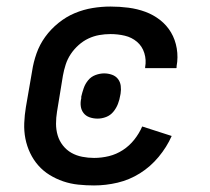

<svg xmlns="http://www.w3.org/2000/svg" viewBox="-20 -558 640 586"><path d="M267 8Q243 8 219 5.5Q195 3 173 -4.5Q151 -12 131.5 -24Q112 -36 97 -53Q82 -70 72 -91Q62 -112 57.5 -135Q53 -158 54 -182.5Q55 -207 59 -231L78 -341Q82 -368 91.5 -395Q101 -422 118 -445.5Q135 -469 158.5 -488Q182 -507 208.5 -518Q235 -529 262.5 -533.5Q290 -538 317 -538Q345 -538 372 -534.5Q399 -531 423.5 -522Q448 -513 468.5 -497Q489 -481 502 -459Q515 -437 519.5 -410Q524 -383 519 -356Q519 -354 519 -352.5Q519 -351 518 -350H423Q423 -351 423 -351.5Q423 -352 423 -353Q427 -375 420.5 -396Q414 -417 398 -430.5Q382 -444 361 -449Q340 -454 317 -454Q300 -454 283 -451Q266 -448 250 -440.5Q234 -433 220 -420.5Q206 -408 196 -393Q186 -378 180.5 -361Q175 -344 172 -327L154 -217Q151 -199 151 -180.5Q151 -162 156 -145Q161 -128 172 -114Q183 -100 198 -91.5Q213 -83 231 -79.5Q249 -76 267 -76Q290 -76 312.5 -81.5Q335 -87 355 -100Q375 -113 390 -132Q405 -151 414 -172L504 -143Q489 -109 464 -79Q439 -49 407 -29Q375 -9 339 -0.5Q303 8 267 8ZM278 -196Q265 -196 253.5 -200Q242 -204 235 -213Q228 -222 226.5 -234Q225 -246 228 -258V-263Q231 -276 235.5 -289Q240 -302 249 -313Q258 -324 271.5 -329Q285 -334 298 -334Q310 -334 321.5 -330Q333 -326 340 -317Q347 -308 348.5 -296Q350 -284 348 -272L347 -267Q345 -254 340 -241Q335 -228 326 -217Q317 -206 304 -201Q291 -196 278 -196Z"/></svg>

Font: Iosevka Curly Medium Extended
Style: Italic
Weight: 500
Width: 7
Italic angle: -9°
Monospace: yes
Designer: Belleve Invis
Foundry: Belleve Invis
Version: Version 11.1.0; ttfautohint (v1.8.3)